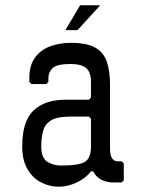

<svg xmlns="http://www.w3.org/2000/svg" viewBox="-20 -690 552 726"><path d="M210 -64Q278 -64 301 -78Q324 -92 324 -136V-241L316 -249H243Q198 -249 175 -236Q152 -223 144 -198Q136 -173 136 -136Q136 -92 159.5 -78Q183 -64 210 -64ZM202 16Q167 16 135 -0.5Q103 -17 83.5 -51Q64 -85 64 -136Q64 -232 107 -272.5Q150 -313 229 -313H316L324 -321V-380Q324 -417 306 -432.5Q288 -448 247 -448Q195 -448 179 -432.5Q163 -417 163 -396V-380L155 -372H99L91 -380V-396Q91 -442 111.5 -471Q132 -500 167.5 -514Q203 -528 248 -528Q308 -528 340 -510Q372 -492 384 -456.5Q396 -421 396 -370V-129Q396 -80 425 -80H440L448 -72V-8L440 0H409Q384 0 364 -10Q344 -20 332 -42H324Q304 -16 270 0Q236 16 202 16ZM227 -576 283 -670H359L273 -576Z"/></svg>

Font: Hasubi Mono
Style: Regular
Weight: 400
Designer: Eli Heuer
Foundry: Eli Heuer
Version: Version 1.000